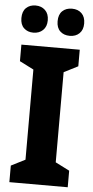

<svg xmlns="http://www.w3.org/2000/svg" viewBox="-61 -957 479 993"><g transform="rotate(5 178.5 -461.0)"><path d="M330 0H27V-86L100 -123V-591L27 -628V-714H330V-628L257 -591V-123L330 -86ZM15 -851Q15 -886 34 -904Q53 -922 83 -922Q113 -922 132.5 -903.5Q152 -885 152 -851Q152 -818 132.5 -799.5Q113 -781 83 -781Q53 -781 34 -799Q15 -817 15 -851ZM203 -851Q203 -886 222 -904Q241 -922 272 -922Q303 -922 322 -903.5Q341 -885 341 -851Q341 -818 322 -799.5Q303 -781 272 -781Q241 -781 222 -799Q203 -817 203 -851Z"/></g></svg>

Font: Noto Sans Tamil Condensed ExtraBold
Style: Regular
Weight: 800
Width: 3
Designer: Jelle Bosma - Monotype Design Team
Foundry: Monotype Imaging Inc.
Version: Version 2.004; ttfautohint (v1.8.4.7-5d5b)